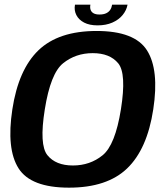

<svg xmlns="http://www.w3.org/2000/svg" viewBox="-20 -816 724 840"><path d="M282 5Q448.5 5 536.2 -79.2Q624 -163.5 650.5 -337.5Q677 -510.5 623.2 -595.5Q569.5 -680.5 402.5 -680.5Q236 -680.5 148.2 -596Q60.5 -511.5 34 -337.5Q7.5 -164 61.2 -79.5Q115 5 282 5ZM299 -92Q224 -92 187.5 -137Q151 -182 176 -337.5Q201 -495 256 -539.2Q311 -583.5 385.5 -583.5Q460.5 -583.5 497.2 -539Q534 -494.5 509 -337.5Q484 -181.5 429 -136.8Q374 -92 299 -92ZM407 -705Q443.5 -705 471.5 -717.2Q499.5 -729.5 516.5 -750.2Q533.5 -771 538 -795.5H470.5Q468.5 -782.5 462.2 -773Q456 -763.5 444.5 -758Q433 -752.5 415 -752.5Q399 -752.5 389.5 -757.8Q380 -763 376.5 -772.8Q373 -782.5 375.5 -795.5H308Q303.5 -771 314 -750.2Q324.5 -729.5 348 -717.2Q371.5 -705 407 -705Z"/></svg>

Font: Anybody UltraCondensed Thin SemiBold
Style: Italic
Weight: 600
Italic angle: -10°
Version: Version 1.111